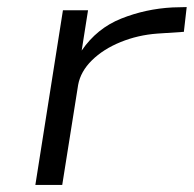

<svg xmlns="http://www.w3.org/2000/svg" viewBox="-20 -523 548 543"><path d="M80 0 158 -494H229L211 -380Q254 -443 323 -470.5Q392 -498 468 -502L508 -503L500 -433L425 -428Q370 -424 321 -404Q272 -384 240 -352.5Q208 -321 201 -283L156 0Z"/></svg>

Font: Nunito Sans 7pt Expanded Light
Style: Italic
Weight: 300
Width: 7
Italic angle: -9°
Designer: Vernon Adams
Foundry: Vernon Adams
Version: Version 3.101;gftools[0.9.27]